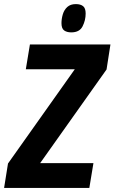

<svg xmlns="http://www.w3.org/2000/svg" viewBox="-47 -917 559 937"><path d="M-27 0 -8 -119 318 -579H79L99 -700H492L473 -578L149 -121H409L389 0ZM301 -759Q279 -759 266 -768.5Q253 -778 253 -804Q253 -825 259.5 -847Q266 -869 281.5 -883Q297 -897 323 -897Q346 -897 358.5 -887Q371 -877 371 -851Q371 -818 356 -788.5Q341 -759 301 -759Z"/></svg>

Font: Georama SemiCondensed
Style: Bold Italic
Weight: 700
Width: 4
Italic angle: -9°
Designer: Jean-Baptiste Levee
Foundry: Production Type
Version: Version 1.000